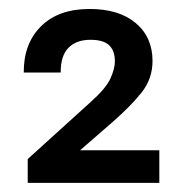

<svg xmlns="http://www.w3.org/2000/svg" viewBox="-20 -746 407 426"><path d="M41.5 -340.3H333.5V-412.6H157.7L228.5 -474.1Q271.5 -511.7 294.9 -541.7Q318.4 -571.8 318.4 -610.8Q318.4 -663.6 281.2 -694.8Q244.1 -726.1 178.7 -726.1Q109.4 -726.1 70.8 -687.5Q32.2 -648.9 32.7 -585H114.7Q114.3 -621.6 131.6 -639.6Q148.9 -657.7 180.7 -657.7Q209.5 -657.7 222.2 -645.5Q234.9 -633.3 234.9 -609.9Q234.9 -593.8 225.1 -572Q215.3 -550.3 182.1 -520.5L41.5 -393.1Z"/></svg>

Font: Roboto Flex
Style: Regular
Weight: 400
Designer: Berlow after Robertson
Foundry: Google
Version: Version 3.200;gftools[0.9.32]